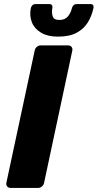

<svg xmlns="http://www.w3.org/2000/svg" viewBox="-20 -923 480 943"><path d="M31.8 0Q21.1 0 15.2 -7.2Q9.3 -14.5 11.3 -25.1L150.4 -674.9Q152.4 -685.5 160.9 -692.8Q169.5 -700 180.1 -700H314.7Q325.4 -700 331.3 -692.8Q337.2 -685.5 335.2 -674.9L196.5 -25.1Q194.5 -14.5 185.9 -7.2Q177.4 0 166.7 0ZM264.2 -743.1Q214.5 -743.1 181.9 -762.3Q149.4 -781.5 136.6 -813.5Q123.7 -845.5 131.6 -884.1Q133.6 -892.1 139.6 -897.6Q145.6 -903.1 154.6 -903.1H222.1Q231.1 -903.1 235.1 -897.6Q239.1 -892.1 237.1 -884.1Q233.1 -861.4 238.6 -843.2Q244.1 -825 271.9 -825Q300 -825 314.2 -843.2Q328.5 -861.4 333.6 -884.1Q335.6 -892.1 341.6 -897.6Q347.6 -903.1 356.6 -903.1H424.1Q433.1 -903.1 437.1 -897.6Q441.1 -892.1 439.1 -884.1Q431.2 -845.5 411.7 -813.5Q392.2 -781.5 356.8 -762.3Q321.4 -743.1 264.2 -743.1Z"/></svg>

Font: Rubik Light
Style: Italic
Weight: 300
Italic angle: -12°
Designer: Hubert and Fischer
Foundry: Hubert and Fischer
Version: Version 2.300;gftools[0.9.30]